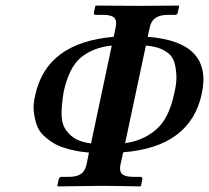

<svg xmlns="http://www.w3.org/2000/svg" viewBox="-20 -666 748 687"><path d="M305.7 -152.8 379.9 -502.9Q312.5 -496.1 269.3 -460Q226.1 -423.8 207.5 -335.9Q199.2 -285.2 200.4 -252.2Q201.7 -219.2 218 -198Q234.4 -176.8 255.1 -166.7Q275.9 -156.7 305.7 -152.8ZM427.7 -153.8Q492.2 -162.6 538.3 -202.1Q584.5 -241.7 603 -330.1Q612.8 -369.1 611.1 -397.7Q609.4 -426.3 603 -445.3Q596.7 -464.4 580.8 -476.6Q564.9 -488.8 546.4 -494.6Q527.8 -500.5 502 -502.9ZM411.1 -77.1Q406.2 -53.7 416.7 -43.5Q427.2 -33.2 457 -33.2H482.9Q490.7 -33.2 489.3 -23.9L484.4 -1L481.9 1Q381.3 -1 342.3 -1L187 1L185.1 -1L189.9 -23.9Q191.9 -32.7 199.2 -33.2H226.1Q246.1 -33.2 259.3 -38.3Q272.5 -43.5 279.3 -53Q286.1 -62.5 289.6 -77.1L298.3 -120.1Q274.4 -122.1 253.4 -126Q232.4 -129.9 209.5 -137.2Q186.5 -144.5 169.2 -155.3Q151.9 -166 135.5 -181.6Q119.1 -197.3 111.8 -217.8Q104.5 -238.3 101.1 -265.1Q97.7 -292 106 -325.2Q146 -513.7 386.7 -534.2L394 -568.8Q398.9 -592.3 388.7 -602.5Q378.4 -612.8 349.1 -612.8H322.3Q314.5 -612.8 315.9 -621.1L321.3 -645L323.2 -646Q437 -645 476.1 -645L619.1 -646L621.1 -645L616.2 -621.1Q614.7 -613.3 606.4 -612.8H580.1Q524.9 -612.8 516.1 -568.8L508.3 -534.2Q741.7 -516.6 702.1 -331.1Q661.6 -140.1 420.9 -121.1Z"/></svg>

Font: Linux Libertine Slanted
Style: Semibold Slanted
Weight: 600
Designer: Philipp H. Poll
Foundry: Philipp H. Poll
Version: Version 5.1.1